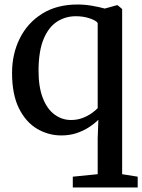

<svg xmlns="http://www.w3.org/2000/svg" viewBox="-20 -590 632 852"><path d="M303 242V194L413.5 183V23L416.5 -58.5Q399 -41 374.2 -25Q349.5 -9 319 1Q288.5 11 252 11Q195 11 145 -18.2Q95 -47.5 64.2 -109Q33.5 -170.5 33.5 -267Q33.5 -350.5 67.8 -419.5Q102 -488.5 167 -529.2Q232 -570 324 -570Q357 -570 389.5 -564.2Q422 -558.5 445 -552L497 -566.5H502.5L522 -550V183L591 194V242ZM295 -57.5Q322.5 -57.5 345.8 -66.2Q369 -75 386.2 -87.2Q403.5 -99.5 413.5 -110V-487.5Q407.5 -498.5 379 -508.2Q350.5 -518 316.5 -518Q270.5 -518 233.2 -494Q196 -470 174 -418Q152 -366 151 -281.5Q150.5 -205 169.8 -155.5Q189 -106 222 -81.8Q255 -57.5 295 -57.5Z"/></svg>

Font: Merriweather Light 18pt Medium
Style: Regular
Weight: 500
Version: Version 2.100